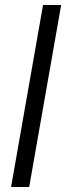

<svg xmlns="http://www.w3.org/2000/svg" viewBox="-20 -743 263 763"><path d="M24 0 151 -723H223L96 0Z"/></svg>

Font: Archivo SemiBold Light
Style: Italic
Weight: 300
Italic angle: -10°
Version: Version 2.001